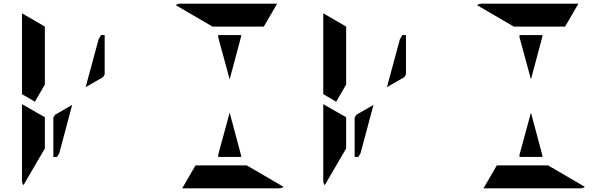

<svg xmlns="http://www.w3.org/2000/svg" viewBox="-20 -1020 3304 1040"><path d="M223 -302V-216L107 -17Q99 -28 99 -41V-456L158 -422L186 -406L223 -385ZM169 -469 99 -510V-948L223 -876V-698V-590V-562ZM371 -452 301 -190 289 -170H269V-383L278 -398ZM444 -548 514 -807 527 -830H547V-617L538 -602Z M1162 -818V-830H1286V-822L1224 -590ZM1131 -876 932 -992Q943 -1000 956 -1000H1162H1286H1481L1409 -876H1370H1286H1162ZM1286 -178V-170H1162V-182L1224 -410ZM1317 -124 1516 -8Q1505 0 1492 0H1286H1162H967L1039 -124H1078H1162H1286Z M1855 -302V-216L1739 -17Q1731 -28 1731 -41V-456L1790 -422L1818 -406L1855 -385ZM1801 -469 1731 -510V-948L1855 -876V-698V-590V-562ZM2003 -452 1933 -190 1921 -170H1901V-383L1910 -398ZM2076 -548 2146 -807 2159 -830H2179V-617L2170 -602Z M2794 -818V-830H2918V-822L2856 -590ZM2763 -876 2564 -992Q2575 -1000 2588 -1000H2794H2918H3113L3041 -876H3002H2918H2794ZM2918 -178V-170H2794V-182L2856 -410ZM2949 -124 3148 -8Q3137 0 3124 0H2918H2794H2599L2671 -124H2710H2794H2918Z"/></svg>

Font: DSEG14 Modern Mini
Style: Bold
Weight: 700
Designer: Keshikan(Twitter:@keshinomi_88pro)
Version: Version 0.46